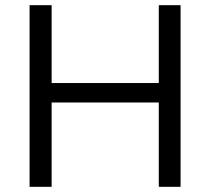

<svg xmlns="http://www.w3.org/2000/svg" viewBox="-20 -720 810 740"><path d="M94 0V-700H179V-400H592V-700H676V0H592V-325H179V0Z"/></svg>

Font: REM Medium Light
Style: Regular
Weight: 300
Version: Version 1.005;gftools[0.9.28]